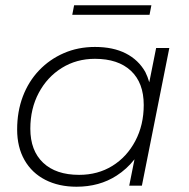

<svg xmlns="http://www.w3.org/2000/svg" viewBox="-20 -704 715 728"><path d="M270 4Q203 4 152 -22Q101 -48 73 -97Q45 -146 45 -213Q45 -281 66.5 -338Q88 -395 128 -437Q168 -479 222 -502.5Q276 -526 340 -526Q409 -526 457 -501.5Q505 -477 531 -431Q540 -413 546 -392L572 -522H622L518 0H470L490 -100Q461 -63 422 -38Q357 4 270 4ZM280 -41Q351 -41 406 -75Q461 -109 493 -169.5Q525 -230 525 -306Q525 -390 476.5 -435.5Q428 -481 340 -481Q270 -481 214.5 -446.5Q159 -412 127 -352Q95 -292 95 -216Q95 -133 143.5 -87Q192 -41 280 -41ZM254 -648 261 -684H554L547 -648Z"/></svg>

Font: Montserrat Thin Light
Style: Italic
Weight: 300
Italic angle: -11.3°
Version: Version 9.000